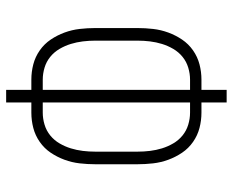

<svg xmlns="http://www.w3.org/2000/svg" viewBox="-88 -688 775 640"><g transform="rotate(90 300.0 -367.5)"><path d="M279 0V-84H245Q219 -84 194 -90.5Q169 -97 147.5 -112Q126 -127 111.5 -148.5Q97 -170 88 -194.5Q79 -219 76 -245Q73 -271 73 -297V-438Q73 -464 76 -490Q79 -516 88 -540.5Q97 -565 111.5 -586.5Q126 -608 147.5 -623Q169 -638 194 -644.5Q219 -651 245 -651H279V-735H321V-651H355Q381 -651 406 -644.5Q431 -638 452.5 -623Q474 -608 488.5 -586.5Q503 -565 512 -540.5Q521 -516 524 -490Q527 -464 527 -438V-297Q527 -271 524 -245Q521 -219 512 -194.5Q503 -170 488.5 -148.5Q474 -127 452.5 -112Q431 -97 406 -90.5Q381 -84 355 -84H321V0ZM245 -122H279V-613H245Q225 -613 205 -607Q185 -601 169 -588Q153 -575 142.5 -557Q132 -539 126 -519.5Q120 -500 117.5 -479.5Q115 -459 115 -438V-297Q115 -276 117.5 -255.5Q120 -235 126 -215.5Q132 -196 142.5 -178Q153 -160 169 -147Q185 -134 205 -128Q225 -122 245 -122ZM321 -122H355Q375 -122 395 -128Q415 -134 431 -147Q447 -160 457.5 -178Q468 -196 474 -215.5Q480 -235 482.5 -255.5Q485 -276 485 -297V-438Q485 -459 482.5 -479.5Q480 -500 474 -519.5Q468 -539 457.5 -557Q447 -575 431 -588Q415 -601 395 -607Q375 -613 355 -613H321Z"/></g></svg>

Font: Iosevka SS04 XLt Ex
Style: Regular
Weight: 200
Width: 7
Monospace: yes
Designer: Belleve Invis
Foundry: Belleve Invis
Version: Version 19.0.0; ttfautohint (v1.8.4)